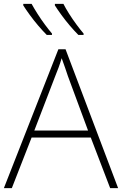

<svg xmlns="http://www.w3.org/2000/svg" viewBox="-20 -970 630 990"><path d="M548 0 448 -261H143L41 0H0L281 -716H318L589 0ZM330 -578Q325 -595 316 -619.5Q307 -644 298 -670Q291 -646 282 -621.5Q273 -597 265 -578L157 -297H434ZM307 -950Q318 -928 336 -899.5Q354 -871 374 -844Q394 -817 411 -797V-790H384Q363 -811 340 -838Q317 -865 297 -892.5Q277 -920 263 -942V-950ZM143 -950Q155 -928 173 -899.5Q191 -871 211 -844Q231 -817 248 -797V-790H221Q200 -811 177 -838Q154 -865 134 -892.5Q114 -920 100 -942V-950Z"/></svg>

Font: Noto Sans ExtraLight
Style: Regular
Weight: 200
Designer: Monotype Design Team
Foundry: Monotype Imaging Inc.
Version: Version 2.007